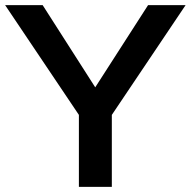

<svg xmlns="http://www.w3.org/2000/svg" viewBox="-59 -732 747 752"><path d="M668 -712 379 -282V0H250V-282L-39 -712H108L314 -390L521 -712Z"/></svg>

Font: PRinguin Sans
Style: Bold
Weight: 700
Designer: Vernon Adams
Foundry: Vernon Adams
Version: ""